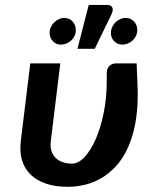

<svg xmlns="http://www.w3.org/2000/svg" viewBox="-20 -737 588 765"><path d="M220.2 -484.4 182.6 -176.3Q179.7 -154.8 184.3 -137.9Q189 -121.1 200.2 -109.4Q211.4 -97.7 228.5 -91.3Q245.6 -85 267.1 -85Q292 -85 316.7 -111.1Q341.3 -137.2 361.1 -182.1Q380.9 -227.1 393.1 -286.9Q405.3 -346.7 405.3 -414.1V-445.8Q405.3 -456.5 408.7 -463.9Q412.1 -471.2 417.5 -475.8Q422.9 -480.5 429.4 -482.4Q436 -484.4 441.9 -484.4H524.4Q524.9 -471.2 525.6 -454.3Q526.4 -437.5 527.1 -420.2Q527.8 -402.8 528.3 -387.2Q528.8 -371.6 528.8 -361.3Q528.8 -292 517.6 -237.5Q506.3 -183.1 486.6 -142.1Q466.8 -101.1 440.2 -72.8Q413.6 -44.4 382.6 -26.6Q351.6 -8.8 317.6 -0.7Q283.7 7.3 249.5 7.3Q199.7 7.3 162.4 -5.6Q125 -18.6 101.1 -42.2Q77.1 -65.9 67.4 -99.9Q57.6 -133.8 63 -176.3L100.6 -484.4ZM288.6 -542.5 333.5 -717.3H406.7Q423.3 -717.3 427.7 -706.8Q432.1 -696.3 423.8 -679.2L357.4 -542.5ZM526.9 -617.2Q526.9 -605 522 -594.5Q517.1 -584 508.8 -576.2Q500.5 -568.4 489.7 -563.7Q479 -559.1 467.8 -559.1Q458 -559.1 449.5 -562.7Q440.9 -566.4 434.8 -572.8Q428.7 -579.1 425.3 -587.4Q421.9 -595.7 421.9 -605.5Q421.9 -617.7 426.8 -628.7Q431.6 -639.6 439.7 -647.7Q447.8 -655.8 458.5 -660.6Q469.2 -665.5 481 -665.5Q501 -665.5 513.9 -651.6Q526.9 -637.7 526.9 -617.2ZM282.2 -616.7Q282.2 -605 277.3 -594.5Q272.5 -584 264.2 -576.2Q255.9 -568.4 245.1 -563.7Q234.4 -559.1 222.7 -559.1Q203.6 -559.1 190.7 -572.8Q177.7 -586.4 177.7 -606Q177.7 -618.2 182.6 -628.9Q187.5 -639.6 195.8 -647.7Q204.1 -655.8 214.4 -660.6Q224.6 -665.5 235.8 -665.5Q256.3 -665.5 269.3 -651.4Q282.2 -637.2 282.2 -616.7Z"/></svg>

Font: Carlito
Style: Bold Italic
Weight: 700
Italic angle: -7°
Designer: Lukasz Dziedzic
Foundry: tyPoland Lukasz Dziedzic
Version: Version 1.104